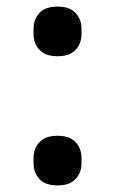

<svg xmlns="http://www.w3.org/2000/svg" viewBox="-20 -552 350 584"><path d="M155 12Q118 12 100 -7.5Q82 -27 82 -56V-71Q82 -100 100 -119.5Q118 -139 155 -139Q192 -139 210 -119.5Q228 -100 228 -71V-56Q228 -27 210 -7.5Q192 12 155 12ZM155 -381Q118 -381 100 -400.5Q82 -420 82 -449V-464Q82 -493 100 -512.5Q118 -532 155 -532Q192 -532 210 -512.5Q228 -493 228 -464V-449Q228 -420 210 -400.5Q192 -381 155 -381Z"/></svg>

Font: IBM Plex Thai Medium
Style: Regular
Weight: 500
Designer: Mike Abbink, Paul van der Laan, Pieter van Rosmalen, Ben Mitchell, Mark Frömberg
Foundry: Bold Monday
Version: Version 1.0